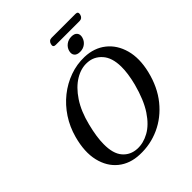

<svg xmlns="http://www.w3.org/2000/svg" viewBox="-260 -1117 1288 1288"><g transform="rotate(-45 384.0 -473.5)"><path d="M514.5 -713Q603 -710 664 -661.5Q725 -613 748 -529.8Q771 -446.5 745.5 -339.5Q717.5 -223.5 652.8 -143.5Q588 -63.5 499.8 -23.5Q411.5 16.5 313.5 12.5Q224 9.5 163.2 -39.8Q102.5 -89 82 -175.2Q61.5 -261.5 92.5 -375.5Q113 -451 154.2 -513.8Q195.5 -576.5 252.2 -621.8Q309 -667 376 -691Q443 -715 514.5 -713ZM330 -26.5Q385.5 -24 441.2 -54.8Q497 -85.5 544 -156.2Q591 -227 622 -344Q644 -431 643 -493Q642 -579 601.2 -624.5Q560.5 -670 502 -673Q445 -677 388.5 -643Q332 -609 286.2 -540.2Q240.5 -471.5 215.5 -370.5Q203 -320.5 197.2 -280.5Q191.5 -240.5 191.5 -208.5Q190.5 -119 229 -74.2Q267.5 -29.5 330 -26.5ZM518 -757.5Q489 -757.5 476.2 -773.2Q463.5 -789 470.5 -815Q477.5 -840 498.8 -856Q520 -872 549 -872Q578 -872 590.5 -856Q603 -840 596 -815Q589 -789.5 568 -773.5Q547 -757.5 518 -757.5ZM416 -933Q423.5 -960 449.5 -960H676Q701.5 -960 694.5 -933Q687 -906.5 661 -906.5H434.5Q409 -906.5 416 -933Z"/></g></svg>

Font: Fraunces 9pt S000
Style: Italic
Weight: 400
Italic angle: -16°
Version: Version 1.000; ttfautohint (v1.8.3)